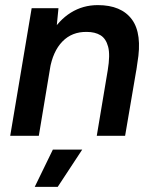

<svg xmlns="http://www.w3.org/2000/svg" viewBox="-20 -532 604 752"><path d="M20 0 104 -500H209L200 -408L132 0ZM359 0 402 -257 516 -270 470 0ZM402 -257Q412 -317 403.5 -349Q395 -381 373.5 -394Q352 -407 320 -407Q262 -408 224.5 -369.5Q187 -331 175 -260L132 -262Q146 -342 178 -397.5Q210 -453 257.5 -482.5Q305 -512 363 -512Q455 -512 496.5 -456Q538 -400 518 -285L514 -257ZM116 200 187 54H302L206 200Z"/></svg>

Font: Figtree SemiBold
Style: Italic
Weight: 600
Italic angle: -9.5°
Foundry: Erik Kennedy
Version: Version 2.001;gftools[0.9.30]